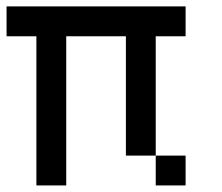

<svg xmlns="http://www.w3.org/2000/svg" viewBox="-20 -565 676 585"><path d="M0 -545.5V-454.5H90.9V0H181.8V-454.5H363.6V-90.9H454.5V-454.5H545.5V-545.5ZM454.5 -90.9V0H545.5V-90.9Z"/></svg>

Font: Departure Mono
Style: Regular
Weight: 400
Monospace: yes
Designer: Helena Zhang
Version: Version 1.500;Glyphs 3.3.1 (3343)